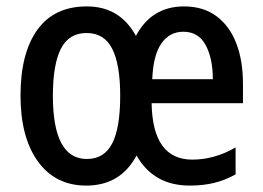

<svg xmlns="http://www.w3.org/2000/svg" viewBox="-20 -569 821 599"><path d="M554 -549Q615 -549 656 -518Q697 -487 717.5 -433Q738 -379 738 -308V-247H453Q456 -71 580 -71Q649 -71 715 -109V-25Q683 -7 648.5 1.5Q614 10 572 10Q459 10 406 -84Q356 10 249 10Q153 10 98.5 -65Q44 -140 44 -271Q44 -403 96.5 -476Q149 -549 251 -549Q354 -549 404 -457Q453 -549 554 -549ZM552 -470Q509 -470 483.5 -433.5Q458 -397 455 -322H644Q644 -387 621.5 -428.5Q599 -470 552 -470ZM250 -466Q195 -466 170 -417Q145 -368 145 -270Q145 -73 251 -73Q305 -73 330 -121.5Q355 -170 355 -270Q355 -368 330 -417Q305 -466 250 -466Z"/></svg>

Font: Noto Sans Khmer Condensed Medium
Style: Regular
Weight: 500
Width: 3
Designer: Danh Hong and the Monotype Design Team
Foundry: Monotype Imaging Inc.
Version: Version 2.004; ttfautohint (v1.8.4.7-5d5b)